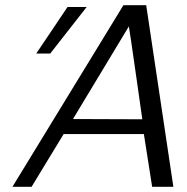

<svg xmlns="http://www.w3.org/2000/svg" viewBox="-20 -722 721 742"><path d="M120 -515 241 -695H315L174 -515ZM28 0 457 -702H545L650 0H568L536 -204H226L102 0ZM262 -262Q306 -262 396 -261.5Q486 -261 530 -261Q523 -311 509.5 -405Q496 -499 487.5 -558Q479 -617 478 -620Z"/></svg>

Font: Coval
Style: ExtraLight Italic
Weight: 200
Foundry: Context Ltd
Version: Version 001.000